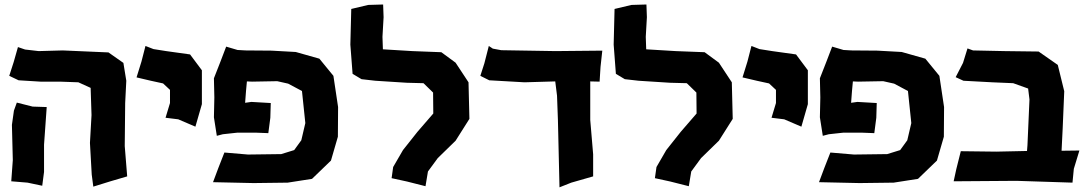

<svg xmlns="http://www.w3.org/2000/svg" viewBox="-20 -798 4753 841"><path d="M53.7 -348.6 41 -313.5 32.2 -251 36.1 -96.7 29.3 -3.9 100.6 2 165 15.6 172.9 -44.9V-164.1L184.6 -329.1L123 -331.1ZM58.6 -591.8 40 -526.4 20.5 -465.8 61.5 -446.3 157.2 -440.4H242.2L323.2 -437.5L377 -413.1L380.9 -293.9L374 -171.9L381.8 -33.2L388.7 19.5L463.9 -3.9L537.1 -25.4L526.4 -158.2L528.3 -346.7L533.2 -444.3L520.5 -522.5L455.1 -568.4L254.9 -577.1L149.4 -574.2L89.8 -581.1Z M617.2 -596.7 599.6 -528.3 578.1 -459 640.6 -444.3 694.3 -432.6 724.6 -404.3V-346.7L705.1 -282.2L760.7 -275.4L835.9 -243.2L864.3 -341.8V-490.2L812.5 -559.6L708 -574.2L652.3 -583Z M970.7 -593.8 945.3 -527.3 917 -455.1 918.9 -371.1 917 -284.2 929.7 -203.1 956.1 -210 1018.6 -216.8H1103.5L1155.3 -214.8L1164.1 -282.2L1166 -346.7L1081.1 -351.6L1053.7 -347.7L1057.6 -399.4L1061.5 -441.4L1084 -440.4L1194.3 -442.4L1242.2 -431.6L1302.7 -399.4L1317.4 -258.8L1299.8 -183.6L1268.6 -140.6L1211.9 -123L1066.4 -121.1L962.9 -129.9L936.5 -62.5L913.1 0L1090.8 3.9L1240.2 2L1346.7 -14.6L1429.7 -94.7L1460 -199.2L1460.9 -329.1L1440.4 -465.8L1378.9 -541L1275.4 -570.3L1168.9 -576.2L1055.7 -577.1L1020.5 -579.1Z M1658.2 -778.3 1592.8 -776.4 1518.6 -758.8 1514.6 -602.5 1524.4 -474.6 1563.5 -451.2 1624 -444.3 1761.7 -435.5 1835 -433.6 1877 -392.6 1877.9 -300.8 1808.6 -220.7 1745.1 -140.6 1702.1 -66.4 1695.3 -17.6 1762.7 -2.9 1843.8 17.6 1854.5 -46.9 1897.5 -105.5 1975.6 -181.6 2036.1 -277.3 2032.2 -437.5 1975.6 -523.4 1913.1 -569.3 1786.1 -574.2 1657.2 -582 1655.3 -636.7 1660.2 -722.7Z M2121.1 -596.7 2101.6 -520.5 2084 -465.8 2123 -446.3 2277.3 -437.5 2412.1 -441.4 2419.9 -378.9 2423.8 -272.5 2430.7 22.5 2482.4 2 2578.1 -25.4V-122.1L2565.4 -272.5V-441.4L2606.4 -440.4L2610.4 -504.9L2618.2 -576.2L2413.1 -574.2L2175.8 -578.1L2138.7 -585Z M2811.5 -778.3 2746.1 -776.4 2671.9 -758.8 2668 -602.5 2677.7 -474.6 2716.8 -451.2 2777.3 -444.3 2915 -435.5 2988.3 -433.6 3030.3 -392.6 3031.2 -300.8 2961.9 -220.7 2898.4 -140.6 2855.5 -66.4 2848.6 -17.6 2916 -2.9 2997.1 17.6 3007.8 -46.9 3050.8 -105.5 3128.9 -181.6 3189.5 -277.3 3185.5 -437.5 3128.9 -523.4 3066.4 -569.3 2939.5 -574.2 2810.5 -582 2808.6 -636.7 2813.5 -722.7Z M3271.5 -596.7 3253.9 -528.3 3232.4 -459 3294.9 -444.3 3348.6 -432.6 3378.9 -404.3V-346.7L3359.4 -282.2L3415 -275.4L3490.2 -243.2L3518.6 -341.8V-490.2L3466.8 -559.6L3362.3 -574.2L3306.6 -583Z M3625 -593.8 3599.6 -527.3 3571.3 -455.1 3573.2 -371.1 3571.3 -284.2 3584 -203.1 3610.4 -210 3672.9 -216.8H3757.8L3809.6 -214.8L3818.4 -282.2L3820.3 -346.7L3735.4 -351.6L3708 -347.7L3711.9 -399.4L3715.8 -441.4L3738.3 -440.4L3848.6 -442.4L3896.5 -431.6L3957 -399.4L3971.7 -258.8L3954.1 -183.6L3922.9 -140.6L3866.2 -123L3720.7 -121.1L3617.2 -129.9L3590.8 -62.5L3567.4 0L3745.1 3.9L3894.5 2L4001 -14.6L4084 -94.7L4114.3 -199.2L4115.2 -329.1L4094.7 -465.8L4033.2 -541L3929.7 -570.3L3823.2 -576.2L3710 -577.1L3674.8 -579.1Z M4188.5 -135.7 4168.9 -57.6 4157.2 -3.9 4432.6 -5.9 4677.7 2 4683.6 -58.6 4708 -138.7 4629.9 -137.7 4634.8 -236.3 4641.6 -398.4 4613.3 -513.7 4529.3 -572.3 4378.9 -574.2 4242.2 -577.1 4217.8 -585.9 4198.2 -522.5 4166 -460 4200.2 -444.3 4326.2 -437.5 4418 -433.6 4483.4 -410.2 4489.3 -362.3 4480.5 -162.1 4478.5 -136.7 4343.8 -133.8Z"/></svg>

Font: MaokenAssortedSans-TC
Style: Regular
Weight: 500
Version: Version 0.83